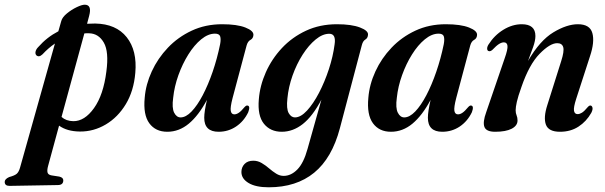

<svg xmlns="http://www.w3.org/2000/svg" viewBox="-120 -551 2570 816"><path d="M60.5 -320Q45.5 -306 34.5 -316Q29 -322 31.2 -332Q33.5 -342 42.5 -351Q79.5 -393 128 -418L140.5 -462Q145 -478 164.5 -494Q184 -510 206 -520.5Q228 -531 240 -531Q271.5 -531 259 -484L250 -450Q267 -451 284.5 -451Q373.5 -449.5 418.5 -392.8Q463.5 -336 455 -241Q448.5 -164.5 414.8 -108.5Q381 -52.5 329.5 -22Q278 8.5 219.5 8Q165 7.5 131 -17L84.5 154Q79.5 172 82 182Q84.5 192 99.5 194.5L132 199.5Q149 203.5 149 215.5Q149 235.5 125.5 235.5L-79.5 239Q-100 239 -100 222Q-100 210 -81 201.5Q-57 195 -48.5 187.2Q-40 179.5 -35 162L113.5 -366Q85.5 -347 60.5 -320ZM191.5 -36Q239.5 -35.5 279.5 -91.5Q319.5 -147.5 332 -246.5Q343.5 -331.5 321.2 -370Q299 -408.5 259 -409.5Q248.5 -410 238.5 -409L141.5 -54Q161 -36.5 191.5 -36Z M868.5 -134.5Q858 -94 860.8 -79.5Q863.5 -65 876 -65Q885 -65 895 -71.8Q905 -78.5 919.5 -96Q926.5 -103.5 931.5 -102.5Q945 -101 935 -74Q916.5 -35.5 883.2 -13.2Q850 9 809 9Q748 9 748 -50.5Q748 -76.5 759.5 -126.5Q724 -60 682.5 -25.5Q641 9 591 9Q541 9 514.5 -27.2Q488 -63.5 495 -135.5Q499.5 -192 525 -247.5Q550.5 -303 593.5 -348.2Q636.5 -393.5 695 -420.8Q753.5 -448 824 -448Q887.5 -448 923 -434Q958.5 -420 957 -402Q956 -387.5 944.5 -381.5Q933 -375.5 928 -357.5ZM616 -135.5Q610 -92 620.2 -72Q630.5 -52 647.5 -52Q670 -52 694.2 -77.2Q718.5 -102.5 741.5 -146.2Q764.5 -190 783.8 -246Q803 -302 815.5 -363Q819.5 -384.5 815.8 -396.2Q812 -408 793.5 -408Q764.5 -408 735 -383.8Q705.5 -359.5 680.5 -319.5Q655.5 -279.5 638.2 -231.5Q621 -183.5 616 -135.5Z M1324.5 -6Q1291 121 1215.2 183Q1139.5 245 1022 245Q967 245 936.5 226.8Q906 208.5 906 180Q906 160 919.2 146Q932.5 132 956.5 132Q975.5 132 992 141.8Q1008.5 151.5 1023.5 164.5Q1038.5 177.5 1053.8 187Q1069 196.5 1085.5 196.5Q1117 196.5 1143.8 169.2Q1170.5 142 1187 82L1246 -127.5Q1208.5 -56.5 1166.8 -23.8Q1125 9 1077.5 9Q1029 9 1001.5 -25.2Q974 -59.5 980 -128.5Q984.5 -187 1009.8 -243.8Q1035 -300.5 1078.2 -346.8Q1121.5 -393 1180.5 -420.5Q1239.5 -448 1312 -448Q1374 -448 1410 -434.2Q1446 -420.5 1444 -403Q1443 -389 1432.8 -383Q1422.5 -377 1418 -360ZM1101.5 -133Q1096.5 -88.5 1107 -70.2Q1117.5 -52 1133.5 -52Q1158 -52 1184.8 -81Q1211.5 -110 1235.8 -156.5Q1260 -203 1277.8 -257.2Q1295.5 -311.5 1302 -362Q1309 -407.5 1279.5 -407.5Q1251 -407.5 1221.5 -383.2Q1192 -359 1166.2 -318.8Q1140.5 -278.5 1123.2 -229.8Q1106 -181 1101.5 -133Z M1819 -134.5Q1808.5 -94 1811.2 -79.5Q1814 -65 1826.5 -65Q1835.5 -65 1845.5 -71.8Q1855.5 -78.5 1870 -96Q1877 -103.5 1882 -102.5Q1895.5 -101 1885.5 -74Q1867 -35.5 1833.8 -13.2Q1800.5 9 1759.5 9Q1698.5 9 1698.5 -50.5Q1698.5 -76.5 1710 -126.5Q1674.5 -60 1633 -25.5Q1591.5 9 1541.5 9Q1491.5 9 1465 -27.2Q1438.5 -63.5 1445.5 -135.5Q1450 -192 1475.5 -247.5Q1501 -303 1544 -348.2Q1587 -393.5 1645.5 -420.8Q1704 -448 1774.5 -448Q1838 -448 1873.5 -434Q1909 -420 1907.5 -402Q1906.5 -387.5 1895 -381.5Q1883.5 -375.5 1878.5 -357.5ZM1566.5 -135.5Q1560.5 -92 1570.8 -72Q1581 -52 1598 -52Q1620.5 -52 1644.8 -77.2Q1669 -102.5 1692 -146.2Q1715 -190 1734.2 -246Q1753.5 -302 1766 -363Q1770 -384.5 1766.2 -396.2Q1762.5 -408 1744 -408Q1715 -408 1685.5 -383.8Q1656 -359.5 1631 -319.5Q1606 -279.5 1588.8 -231.5Q1571.5 -183.5 1566.5 -135.5Z M1959 -333.5Q1951.5 -334 1950.5 -342.5Q1949.5 -351 1956 -361.5Q1981 -401 2019.2 -424.5Q2057.5 -448 2097.5 -448Q2155.5 -448 2155.5 -398Q2155.5 -378.5 2145.8 -351Q2136 -323.5 2124 -292Q2174.5 -379 2231.8 -413.5Q2289 -448 2336 -448Q2387 -448 2397.5 -410.5Q2408 -373 2387.5 -312L2329 -131.5Q2317 -94.5 2319.5 -80.2Q2322 -66 2335 -66Q2343.5 -66 2353.5 -72.2Q2363.5 -78.5 2378.5 -96.5Q2385 -103.5 2390 -102.5Q2396 -101.5 2398 -93.5Q2400 -85.5 2393 -71.5Q2372 -34.5 2338.5 -12.8Q2305 9 2260 9Q2211.5 9 2200.2 -21Q2189 -51 2206 -104L2265 -291Q2278.5 -333 2273.8 -350.2Q2269 -367.5 2248 -367.5Q2217.5 -367.5 2173.2 -322.2Q2129 -277 2096 -181Q2081.5 -140.5 2076.5 -118Q2071.5 -95.5 2071.5 -82.5Q2071.5 -70 2075.5 -60.8Q2079.5 -51.5 2079.5 -39Q2079.5 -17 2054.8 -4Q2030 9 1984.5 9Q1946.5 9 1938.8 -11.5Q1931 -32 1946.5 -74.5L2025 -303.5Q2038.5 -341.5 2036.8 -356.2Q2035 -371 2021.5 -371Q2012 -371 2000.8 -364Q1989.5 -357 1972.5 -339Q1965 -332.5 1959 -333.5Z"/></svg>

Font: Fraunces 144pt S050 SemiBold
Style: Italic
Weight: 600
Italic angle: -16°
Version: Version 1.000; ttfautohint (v1.8.3)